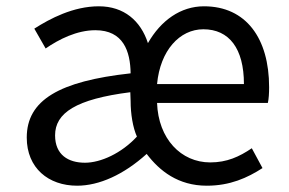

<svg xmlns="http://www.w3.org/2000/svg" viewBox="-20 -577 917 610"><path d="M225 13C295 13 373 -22 446 -88C487 -34 546 13 637 13C711 13 766 -12 814 -43L780 -106C740 -79 701 -61 648 -61C555 -61 483 -136 479 -250H831C834 -263 835 -281 835 -300C835 -455 762 -557 628 -557C554 -557 491 -512 450 -440C427 -511 374 -557 294 -557C213 -557 139 -518 89 -486L125 -423C167 -452 224 -481 283 -481C372 -481 394 -414 395 -344C168 -319 65 -259 65 -140C65 -43 134 13 225 13ZM250 -60C197 -60 155 -85 155 -147C155 -218 221 -262 394 -284L395 -256C395 -215 402 -172 415 -143C366 -90 300 -60 250 -60ZM479 -310C489 -417 551 -484 626 -484C708 -484 755 -423 755 -310Z"/></svg>

Font: Noto Sans CJK KR Regular
Style: Regular
Weight: 400
Designer: Ryoko NISHIZUKA (kana & ideographs); Paul D. Hunt (Latin, Greek & Cyrillic); Wenlong ZHANG (bopomofo); Sandoll Communica
Foundry: Adobe Systems Incorporated
Version: Version 1.004;PS 1.004;hotconv 1.0.82;makeotf.lib2.5.63406